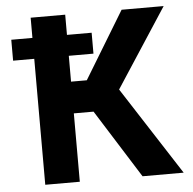

<svg xmlns="http://www.w3.org/2000/svg" viewBox="-51 -763 819 814"><g transform="rotate(-5 358.0 -355.5)"><path d="M19 -536H109V0H256V-291H340L523 0H698L456 -375L675 -711H496L323 -426H256V-536H361V-625H256V-711H109V-625H19Z"/></g></svg>

Font: Asimov Pro
Style: Bd
Weight: 700
Designer: Google
Version: Version 2.000980; 2014